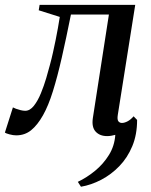

<svg xmlns="http://www.w3.org/2000/svg" viewBox="-54 -532 602 766"><path d="M269 213 256.5 193.5Q293 176 325.8 149Q358.5 122 380.8 86Q403 50 406 6Q398.5 8 390.2 9.5Q382 11 373.5 11Q344 11 327.5 -7Q311 -25 316.5 -61.5L380.5 -474H229Q210 -379 192.5 -302.2Q175 -225.5 157 -167.8Q139 -110 117.5 -72Q95.5 -33 70.2 -12.5Q45 8 10.5 8Q-1.5 8 -16.2 4Q-31 0 -34.5 -3L-2.5 -103.5Q1 -101.5 9.5 -98.2Q18 -95 28.2 -92.5Q38.5 -90 46.5 -90Q65.5 -90 81.2 -110Q97 -130 109.2 -160Q121.5 -190 130.5 -220.5Q139.5 -251 145 -272.5Q152 -298 157.5 -323.2Q163 -348.5 168 -372.5Q173 -396.5 177 -419.8Q181 -443 184.5 -464.5L100.5 -491L104 -512.5H485.5L416 -74Q413 -55 418.2 -48.2Q423.5 -41.5 432.5 -41.5Q442.5 -41.5 455 -48Q467.5 -54.5 479 -68L493 -53.5Q493 5 473.8 51.2Q454.5 97.5 422 131Q389.5 164.5 349.8 185.2Q310 206 269 213Z"/></svg>

Font: Merriweather 120pt
Style: Italic
Weight: 400
Italic angle: -7.8°
Version: Version 2.101